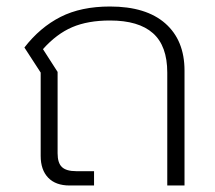

<svg xmlns="http://www.w3.org/2000/svg" viewBox="-20 -570 662 590"><path d="M105 -91V-347L55 -424Q103 -486 166 -518Q229 -550 318 -550Q429 -550 488 -498Q547 -446 547 -353V0H494V-347Q494 -429 450 -468Q406 -507 318 -507Q250 -507 202 -486.5Q154 -466 112 -419L157 -349V-99Q157 -69 170.5 -56.5Q184 -44 214 -44H269V0H194Q151 0 128 -24Q105 -48 105 -91Z"/></svg>

Font: Prompt ExtraLight
Style: Regular
Weight: 275
Designer: Katatrad Team
Foundry: CadsonDemak
Version: Version 1.001